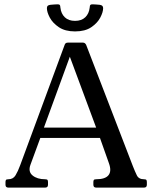

<svg xmlns="http://www.w3.org/2000/svg" viewBox="-20 -854 694 874"><path d="M584.8 -97.8Q594.2 -73.8 602.9 -55.9Q611.5 -38 635.5 -38Q644.5 -38 646.5 -34.5Q648.5 -31 648.5 -25V-13Q648.5 0 635.5 0H418Q405 0 405 -13V-25Q405 -31 407 -34.5Q409 -38 418 -38Q459 -38 473.9 -56.5Q488.8 -75 476 -110.5L429.2 -242.5L453 -226H148.5L169.8 -243.2L118.8 -104.5Q107 -72.8 128.1 -55.4Q149.2 -38 185.5 -38Q194.5 -38 196.5 -34.5Q198.5 -31 198.5 -25V-13Q198.5 0 185.5 0H18Q5 0 5 -13V-25Q5 -31 7 -34.5Q9 -38 18 -38Q39.8 -38 50.6 -55.8Q61.5 -73.5 72 -102.2L274 -649Q277 -660 289 -660H357.5Q367.5 -660 372.5 -649ZM175.5 -261V-273H425L424 -256L290.5 -615.8H305.2ZM321.5 -711Q276.5 -711 248.1 -730.1Q219.8 -749.2 206.6 -774Q193.5 -798.8 193.5 -817Q193.5 -824.2 197.2 -827.6Q201 -831 208.5 -832Q214.2 -832.5 223.8 -833.4Q233.2 -834.2 238.8 -834.2Q247.8 -835 251.2 -832Q254.8 -829 255 -819Q258 -791.8 275 -775.4Q292 -759 321.5 -759Q351.2 -759 368.2 -775.4Q385.2 -791.8 388.2 -819Q388.5 -829 392 -832Q395.5 -835 404.5 -834.2Q410 -834.2 419.5 -833.4Q429 -832.5 434.5 -832Q449.5 -830 449.5 -817Q449.5 -798.8 436.5 -774Q423.5 -749.2 395.5 -730.1Q367.5 -711 321.5 -711Z"/></svg>

Font: Young Serif Light
Style: Regular
Weight: 300
Designer: Bastien Sozeau
Foundry: NBR — Bastien Sozeau
Version: Version 5.001